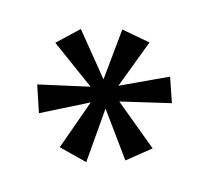

<svg xmlns="http://www.w3.org/2000/svg" viewBox="-66 -778 576 532"><g transform="rotate(15 222.0 -512.5)"><path d="M140.6 -343.3 191.4 -485.4 60.5 -419.4 35.2 -495.1 179.7 -527.3 53.7 -619.6 112.3 -674.8 209 -556.2 223.6 -703.1 305.7 -688 253.4 -549.8 385.3 -611.3 409.2 -541.5 267.1 -508.3 390.1 -406.7 325.7 -355 235.4 -479.5 222.2 -322.3Z"/></g></svg>

Font: Tienne Black
Style: Regular
Weight: 900
Designer: vernon adams
Foundry: vernon adams
Version: Version 001.001